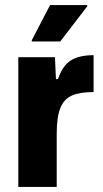

<svg xmlns="http://www.w3.org/2000/svg" viewBox="-20 -735 406 755"><path d="M52 -510H196L200 -424H208Q226 -477 258.5 -497.5Q291 -518 348 -518V-373Q293 -373 262 -359Q231 -345 217 -309.5Q203 -274 203 -209V0H52ZM105 -572V-577L177 -715H323V-710L217 -572Z"/></svg>

Font: Saira Semi Condensed
Style: Bold
Weight: 700
Width: 4
Designer: Hector Gatti with collaboration of the Omnibus-Type team
Foundry: Omnibus-Type
Version: Version 1.001; ttfautohint (v1.8)